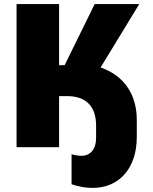

<svg xmlns="http://www.w3.org/2000/svg" viewBox="-20 -720 747 939"><path d="M61 0H269V-250H307C399 -250 450 -202 450 -105V-46C450 11 421 42 378 42C365 42 343 39 330 34V181C366 194 403 199 433 199C563 199 649 103 649 -50V-133C649 -262 583 -352 472 -390L661 -700H443L296 -401H269V-700H61Z"/></svg>

Font: Fixel Display Black
Style: Regular
Weight: 900
Designer: AlfaBravo + MacPaw
Foundry: Kyrylo Tkachov, Marchela Mozhyna, Serhii Makarenko, Maria Weinstein, Zakhar Kryvoshyya
Version: Version 1.211